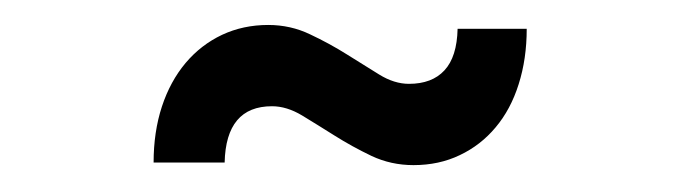

<svg xmlns="http://www.w3.org/2000/svg" viewBox="-20 -728 537 150"><path d="M299.5 -662.5Q317.5 -662.5 327.2 -673Q337 -683.5 337.5 -705.5H391.5Q391.5 -682 385.2 -662.2Q379 -642.5 367.2 -628.5Q355.5 -614.5 339.2 -606.8Q323 -599 303 -599Q285.5 -599 270.2 -606.2Q255 -613.5 241.5 -622Q228 -630.5 216 -637.8Q204 -645 192.5 -645Q156.5 -645 155.5 -601H100Q100 -625 106.5 -644.8Q113 -664.5 125 -678.8Q137 -693 153.5 -700.8Q170 -708.5 189.5 -708.5Q207 -708.5 222.2 -701.2Q237.5 -694 251 -685.5Q264.5 -677 276.2 -669.8Q288 -662.5 299.5 -662.5Z"/></svg>

Font: Lato
Style: Regular
Weight: 400
Designer: Lukasz Dziedzic with Adam Twardoch and Botio Nikoltchev
Foundry: tyPoland Lukasz Dziedzic
Version: Version 2.015; 2015-08-06; http://www.latofonts.com/